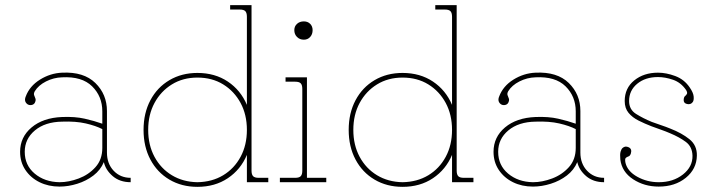

<svg xmlns="http://www.w3.org/2000/svg" viewBox="-20 -707 2776 745"><path d="M211 17Q168 17 133.5 0Q99 -17 78.5 -47.5Q58 -78 58 -118Q58 -175 102.5 -212.5Q147 -250 221 -253Q271 -255 308.5 -246.5Q346 -238 377 -227V-275Q377 -333 337.5 -372Q298 -411 221 -407Q188 -406 158.5 -391Q129 -376 115 -353Q110 -344 112.5 -337.5Q115 -331 117.5 -324.5Q120 -318 115 -308Q111 -301 102 -299.5Q93 -298 86 -303Q72 -314 80 -333Q95 -373 135 -398Q175 -423 221 -425Q305 -429 350 -385Q395 -341 395 -276V-115Q395 -72 421 -44.5Q447 -17 487 -17V0Q445 0 417.5 -23.5Q390 -47 383 -78Q370 -47 342.5 -26Q315 -5 280 6Q245 17 211 17ZM211 0Q247 0 285.5 -14.5Q324 -29 350.5 -58.5Q377 -88 377 -133V-206Q352 -219 313 -228Q274 -237 221 -235Q155 -234 115.5 -201Q76 -168 76 -118Q76 -66 114.5 -33.5Q153 -1 211 0Z M746 18Q685 18 637.5 -10Q590 -38 563.5 -88Q537 -138 537 -203Q537 -268 563.5 -318Q590 -368 637.5 -396Q685 -424 746 -424Q814 -424 864 -390.5Q914 -357 938 -300V-642Q938 -657 932 -663.5Q926 -670 910 -670H873V-687H956V-45Q956 -30 962 -23.5Q968 -17 984 -17H1021V0H938V-106Q914 -49 864 -15.5Q814 18 746 18ZM746 0Q803 -1 846 -27Q889 -53 913.5 -98.5Q938 -144 938 -203Q938 -262 913.5 -307.5Q889 -353 846 -379.5Q803 -406 746 -406Q690 -406 647 -379.5Q604 -353 579.5 -307.5Q555 -262 555 -203Q555 -144 579.5 -98.5Q604 -53 647 -27Q690 -1 746 0Z M1159 -553Q1143 -553 1132.5 -563.5Q1122 -574 1122 -590Q1122 -605 1132.5 -614.5Q1143 -624 1159 -624Q1174 -624 1183.5 -614.5Q1193 -605 1193 -590Q1193 -574 1183.5 -563.5Q1174 -553 1159 -553ZM1066 0V-17H1125Q1141 -17 1147 -23.5Q1153 -30 1153 -45V-362Q1153 -377 1147 -383.5Q1141 -390 1125 -390H1088V-407H1171V-17H1246V0Z M1542 18Q1481 18 1433.5 -10Q1386 -38 1359.5 -88Q1333 -138 1333 -203Q1333 -268 1359.5 -318Q1386 -368 1433.5 -396Q1481 -424 1542 -424Q1610 -424 1660 -390.5Q1710 -357 1734 -300V-642Q1734 -657 1728 -663.5Q1722 -670 1706 -670H1669V-687H1752V-45Q1752 -30 1758 -23.5Q1764 -17 1780 -17H1817V0H1734V-106Q1710 -49 1660 -15.5Q1610 18 1542 18ZM1542 0Q1599 -1 1642 -27Q1685 -53 1709.5 -98.5Q1734 -144 1734 -203Q1734 -262 1709.5 -307.5Q1685 -353 1642 -379.5Q1599 -406 1542 -406Q1486 -406 1443 -379.5Q1400 -353 1375.5 -307.5Q1351 -262 1351 -203Q1351 -144 1375.5 -98.5Q1400 -53 1443 -27Q1486 -1 1542 0Z M2048 17Q2005 17 1970.5 0Q1936 -17 1915.5 -47.5Q1895 -78 1895 -118Q1895 -175 1939.5 -212.5Q1984 -250 2058 -253Q2108 -255 2145.5 -246.5Q2183 -238 2214 -227V-275Q2214 -333 2174.5 -372Q2135 -411 2058 -407Q2025 -406 1995.5 -391Q1966 -376 1952 -353Q1947 -344 1949.5 -337.5Q1952 -331 1954.5 -324.5Q1957 -318 1952 -308Q1948 -301 1939 -299.5Q1930 -298 1923 -303Q1909 -314 1917 -333Q1932 -373 1972 -398Q2012 -423 2058 -425Q2142 -429 2187 -385Q2232 -341 2232 -276V-115Q2232 -72 2258 -44.5Q2284 -17 2324 -17V0Q2282 0 2254.5 -23.5Q2227 -47 2220 -78Q2207 -47 2179.5 -26Q2152 -5 2117 6Q2082 17 2048 17ZM2048 0Q2084 0 2122.5 -14.5Q2161 -29 2187.5 -58.5Q2214 -88 2214 -133V-206Q2189 -219 2150 -228Q2111 -237 2058 -235Q1992 -234 1952.5 -201Q1913 -168 1913 -118Q1913 -66 1951.5 -33.5Q1990 -1 2048 0Z M2536 17Q2480 17 2436.5 -11.5Q2393 -40 2387 -88Q2385 -108 2388 -118.5Q2391 -129 2396 -133Q2406 -142 2419.5 -135.5Q2433 -129 2428 -112Q2425 -102 2418.5 -100Q2412 -98 2408 -94Q2404 -90 2407 -75Q2415 -42 2453 -21Q2491 0 2536 0Q2592 0 2630 -30Q2668 -60 2667 -103Q2666 -138 2641 -156.5Q2616 -175 2580 -190Q2564 -197 2544 -204Q2524 -211 2508 -217Q2482 -227 2458 -239Q2434 -251 2419 -269Q2404 -287 2404 -315Q2404 -365 2441 -395Q2478 -425 2533 -425Q2565 -425 2600 -412Q2635 -399 2656 -368Q2670 -348 2671.5 -333Q2673 -318 2668 -311Q2660 -300 2645.5 -303.5Q2631 -307 2633 -323Q2634 -331 2638.5 -334.5Q2643 -338 2645.5 -343Q2648 -348 2642 -358Q2622 -387 2591.5 -397.5Q2561 -408 2533 -408Q2484 -408 2452.5 -382Q2421 -356 2421 -315Q2421 -282 2448 -265Q2475 -248 2509 -234Q2525 -228 2544.5 -221.5Q2564 -215 2581 -208Q2625 -191 2655 -167Q2685 -143 2684 -103Q2683 -51 2641 -17Q2599 17 2536 17Z"/></svg>

Font: Grandiflora One
Style: Regular
Weight: 400
Designer: Haesung Cho
Foundry: JAMO
Version: Version 1.000; ttfautohint (v1.8.4.7-5d5b);gftools[0.9.28]